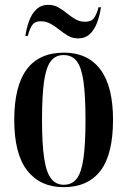

<svg xmlns="http://www.w3.org/2000/svg" viewBox="-20 -765 528 795"><path d="M243 10Q147 10 93 -58.5Q39 -127 39 -269Q39 -547 245 -547Q343 -547 395.5 -477.5Q448 -408 448 -269Q448 -126 396 -58Q344 10 243 10ZM244 0Q278 0 297.5 -25Q317 -50 325.5 -109Q334 -168 334 -269Q334 -370 325.5 -428.5Q317 -487 297.5 -512Q278 -537 243 -537Q210 -537 190.5 -512Q171 -487 162.5 -428.5Q154 -370 154 -269Q154 -168 163 -109Q172 -50 192 -25Q212 0 244 0ZM304 -606Q280 -606 261.5 -617Q243 -628 225.5 -642Q208 -656 189.5 -666.5Q171 -677 148 -677Q125 -677 114 -662Q103 -647 95 -616H85Q90 -650 101 -679.5Q112 -709 131.5 -727Q151 -745 180 -745Q203 -745 221.5 -734.5Q240 -724 257 -710Q274 -696 292 -685.5Q310 -675 333 -675Q358 -675 369 -690Q380 -705 388 -735H398Q393 -701 382 -671.5Q371 -642 352 -624Q333 -606 304 -606Z"/></svg>

Font: Noto Serif Display ExtraCondensed SemiBold
Style: Regular
Weight: 600
Width: 2
Designer: Monotype Design Team
Foundry: Monotype Imaging Inc.
Version: Version 2.009